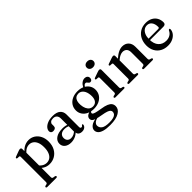

<svg xmlns="http://www.w3.org/2000/svg" viewBox="100 -1697 2943 2943"><g transform="rotate(-45 1571.0 -226.0)"><path d="M197.5 -450V-389L201.5 -380.5V165Q201.5 178 206.5 185Q211.5 192 221 194L255.5 199.5Q264.5 201.5 268.8 206Q273 210.5 273 217Q273 224 267.5 228.5Q262 233 250.5 233H58Q46.5 233 41.2 228.5Q36 224 36 217Q36 210.5 40 206.2Q44 202 53 199.5L76.5 194.5Q86 192 91 185.2Q96 178.5 96 165V-379.5Q96 -391 92.5 -396Q89 -401 80 -402L46 -403Q38 -404.5 34.2 -408Q30.5 -411.5 30.5 -417Q30.5 -423.5 34.8 -427.5Q39 -431.5 50 -435.5L129.5 -465Q144.5 -471 154.2 -473.5Q164 -476 171.5 -476Q184.5 -476 191 -469Q197.5 -462 197.5 -450ZM177 -331.5 161 -357.5Q199.5 -415.5 250.2 -447.5Q301 -479.5 360.5 -479.5Q419.5 -479.5 465.8 -449.5Q512 -419.5 538.5 -366.5Q565 -313.5 565 -245Q565 -166 534 -108.5Q503 -51 450.2 -19.8Q397.5 11.5 333 11.5Q274 11.5 227.2 -17.5Q180.5 -46.5 152.5 -100.5L177 -125Q202.5 -80 238.2 -56.8Q274 -33.5 315 -33.5Q355 -33.5 386.5 -55.2Q418 -77 436.2 -121.5Q454.5 -166 454.5 -232.5Q454.5 -296.5 437 -339Q419.5 -381.5 389 -403.2Q358.5 -425 319.5 -425Q279.5 -425 243.2 -401.8Q207 -378.5 177 -331.5Z M953 -61.5V-71L947 -74V-360Q947 -403 925.2 -426.2Q903.5 -449.5 863.5 -449.5Q826 -449.5 807 -433.5Q788 -417.5 788 -396V-357Q788 -332.5 772 -319.8Q756 -307 728.5 -307Q704.5 -307 691.5 -319.5Q678.5 -332 678.5 -353Q678.5 -384 702.5 -412.8Q726.5 -441.5 772.2 -460.2Q818 -479 883.5 -479Q968 -479 1009.5 -442.5Q1051 -406 1051 -344.5V-74Q1051 -58 1057.2 -50.5Q1063.5 -43 1074.5 -43Q1086.5 -43 1092 -48.8Q1097.5 -54.5 1101.5 -60Q1104 -63 1106.5 -65.2Q1109 -67.5 1113 -67.5Q1118 -67.5 1120.5 -63.8Q1123 -60 1123 -54Q1123 -39.5 1113.2 -24.5Q1103.5 -9.5 1084.5 1Q1065.5 11.5 1037.5 11.5Q998 11.5 975.5 -7.2Q953 -26 953 -61.5ZM656 -104Q656 -163 708.8 -200.8Q761.5 -238.5 855.5 -238.5Q889.5 -238.5 917.8 -232.2Q946 -226 968 -216L960 -189.5Q939.5 -198 917.8 -203.8Q896 -209.5 870 -209.5Q820.5 -209.5 792.5 -185.8Q764.5 -162 764.5 -121Q764.5 -80.5 787.5 -59Q810.5 -37.5 846 -37.5Q879 -37.5 909.8 -52.8Q940.5 -68 963 -96L973 -73Q944 -32.5 897.5 -10.5Q851 11.5 799 11.5Q735.5 11.5 695.8 -19.8Q656 -51 656 -104Z M1487 -31.5Q1416.5 -43 1384.8 -52.2Q1353 -61.5 1344.8 -70Q1336.5 -78.5 1336.5 -87Q1336.5 -97 1344.2 -105.5Q1352 -114 1370.5 -122.5L1357 -129.5Q1316.5 -123 1293.5 -110.2Q1270.5 -97.5 1261 -81.5Q1251.5 -65.5 1251.5 -47.5Q1251.5 -26 1265.2 -9.8Q1279 6.5 1317 19.5Q1355 32.5 1429 45Q1490 55 1523 66.8Q1556 78.5 1569 93.2Q1582 108 1582 127Q1582 152 1566 170.2Q1550 188.5 1516.2 198.2Q1482.5 208 1430 208Q1337 208 1298.8 180Q1260.5 152 1260.5 107.5Q1260.5 78 1288.5 54.2Q1316.5 30.5 1371.5 23.5L1361 9Q1259 21.5 1218.5 54.8Q1178 88 1178 129Q1178 162 1201.2 188.2Q1224.5 214.5 1276.2 229.8Q1328 245 1413 245Q1540 245 1607.8 204Q1675.5 163 1675.5 99Q1675.5 64.5 1657.8 39.2Q1640 14 1599 -3.5Q1558 -21 1487 -31.5ZM1510 -427.5 1536.5 -422Q1555.5 -457 1568 -468.5Q1580.5 -480 1595 -480Q1607 -480 1614.5 -473.5Q1622 -467 1628 -458.2Q1634 -449.5 1641.8 -443Q1649.5 -436.5 1663 -436.5Q1681.5 -436.5 1692.5 -449.8Q1703.5 -463 1703.5 -485.5Q1703.5 -512 1685.8 -527.5Q1668 -543 1639.5 -543Q1607 -543 1577.5 -521.5Q1548 -500 1526 -458ZM1635 -299.5Q1635 -350 1608.2 -390.5Q1581.5 -431 1533.5 -454.8Q1485.5 -478.5 1420.5 -478.5Q1354.5 -478.5 1303.8 -454.2Q1253 -430 1224.5 -386.8Q1196 -343.5 1196 -286Q1196 -236 1222.8 -195.2Q1249.5 -154.5 1298 -130.8Q1346.5 -107 1410.5 -107Q1476.5 -107 1527.2 -131.2Q1578 -155.5 1606.5 -198.8Q1635 -242 1635 -299.5ZM1401.5 -443.5Q1453 -445.5 1485.8 -404.8Q1518.5 -364 1524 -292Q1529 -222.5 1504.2 -184Q1479.5 -145.5 1429.5 -143.5Q1395 -142.5 1368.8 -160.2Q1342.5 -178 1326.5 -212.8Q1310.5 -247.5 1307 -295Q1303.5 -341.5 1313.5 -374Q1323.5 -406.5 1345.8 -424.2Q1368 -442 1401.5 -443.5Z M1913.5 -450V-68.5Q1913.5 -55 1918.5 -48.2Q1923.5 -41.5 1933 -38.5L1956 -34Q1965 -31 1969.2 -27Q1973.5 -23 1973.5 -16.5Q1973.5 -9 1968 -4.5Q1962.5 0 1950.5 0H1769.5Q1758.5 0 1753 -4.5Q1747.5 -9 1747.5 -16.5Q1747.5 -22.5 1751.8 -26.8Q1756 -31 1764.5 -33.5L1788.5 -38.5Q1798 -41.5 1803 -48Q1808 -54.5 1808 -68V-379.5Q1808 -390.5 1804.5 -395.5Q1801 -400.5 1792 -401.5L1758 -403Q1749.5 -404.5 1746 -408Q1742.5 -411.5 1742.5 -417Q1742.5 -423.5 1746.8 -427.8Q1751 -432 1762 -435.5L1845.5 -465Q1861.5 -471 1871.2 -473.2Q1881 -475.5 1887.5 -475.5Q1900.5 -475.5 1907 -468.8Q1913.5 -462 1913.5 -450ZM1850 -568.5Q1817.5 -568.5 1797.5 -586.2Q1777.5 -604 1777.5 -632Q1777.5 -660.5 1797.5 -678Q1817.5 -695.5 1850 -695.5Q1882.5 -695.5 1902.8 -677.8Q1923 -660 1923 -632Q1923 -604 1902.8 -586.2Q1882.5 -568.5 1850 -568.5Z M2213 -450V-68.5Q2213 -55 2218.2 -48.2Q2223.5 -41.5 2233 -38.5L2255.5 -33.5Q2271 -28.5 2271 -17Q2271 0 2248 0H2069.5Q2058.5 0 2053 -4.5Q2047.5 -9 2047.5 -16.5Q2047.5 -22.5 2051.8 -26.8Q2056 -31 2064.5 -33.5L2088.5 -38.5Q2098 -41.5 2103 -48Q2108 -54.5 2108 -68V-379.5Q2108 -390.5 2104.2 -395.5Q2100.5 -400.5 2092 -401.5L2058 -403Q2049.5 -404.5 2046 -408Q2042.5 -411.5 2042.5 -417Q2042.5 -423.5 2046.5 -427.8Q2050.5 -432 2061.5 -435.5L2145.5 -465Q2161 -470.5 2170.8 -473Q2180.5 -475.5 2188 -475.5Q2200.5 -475.5 2206.8 -468.8Q2213 -462 2213 -450ZM2199 -344 2180 -363.5 2201.5 -382.5Q2261 -436 2306 -457.8Q2351 -479.5 2391.5 -479.5Q2455 -479.5 2493.5 -440Q2532 -400.5 2532 -332V-70Q2532 -56 2537.8 -48.8Q2543.5 -41.5 2554 -38.5L2575 -33.5Q2583.5 -31 2587.5 -26.8Q2591.5 -22.5 2591.5 -16.5Q2591.5 -9 2586.2 -4.5Q2581 0 2569.5 0H2390.5Q2367.5 0 2367.5 -17Q2367.5 -28.5 2383 -33.5L2406.5 -38.5Q2417 -41.5 2422 -48.8Q2427 -56 2427 -70V-316Q2427 -366.5 2402.2 -391.2Q2377.5 -416 2336.5 -416Q2311.5 -416 2282.2 -403.2Q2253 -390.5 2220.5 -362.5Z M3102.5 -292Q3102.5 -269 3089.2 -257.2Q3076 -245.5 3050 -245.5H2730.5V-277H2970.5Q2995 -277 2995 -298.5Q2995 -365.5 2966.2 -403Q2937.5 -440.5 2889 -440.5Q2851 -440.5 2822.2 -419Q2793.5 -397.5 2777.2 -357.8Q2761 -318 2761 -264Q2761 -164.5 2808.5 -113Q2856 -61.5 2933 -61.5Q2982.5 -61.5 3019 -84Q3055.5 -106.5 3070.5 -143.5Q3076.5 -151.5 3080.8 -154.8Q3085 -158 3090 -158Q3097 -158 3100 -152.2Q3103 -146.5 3102.5 -138.5Q3099.5 -97 3072.8 -63Q3046 -29 3001.5 -8.8Q2957 11.5 2900.5 11.5Q2830 11.5 2776.8 -17.8Q2723.5 -47 2693.5 -100.5Q2663.5 -154 2663.5 -225.5Q2663.5 -299 2692.5 -356.2Q2721.5 -413.5 2775.2 -446.5Q2829 -479.5 2903 -479.5Q2964 -479.5 3009 -455.5Q3054 -431.5 3078.2 -389.2Q3102.5 -347 3102.5 -292Z"/></g></svg>

Font: Fraunces 16pt
Style: Regular
Weight: 400
Version: Version 1.000;[b76b70a41]